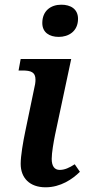

<svg xmlns="http://www.w3.org/2000/svg" viewBox="-20 -787 375 817"><path d="M230 -630C271 -630 312 -653 312 -707C312 -749 280 -767 241 -767C196 -767 160 -741 160 -689C160 -649 190 -630 230 -630ZM174 10C238 10 289 -25 320 -56L298 -88C275 -73 255 -64 234 -64C212 -64 200 -80 200 -111C200 -137 208 -182 214 -212L283 -536H68L59 -487H75C112 -487 131 -480 131 -448C131 -437 129 -423 125 -408L88 -230C78 -183 68 -123 68 -90C68 -30 106 10 174 10Z"/></svg>

Font: Noto Serif SemiBold
Style: Italic
Weight: 600
Italic angle: -12°
Designer: Monotype Design Team
Foundry: Monotype Imaging Inc.
Version: Version 2.014